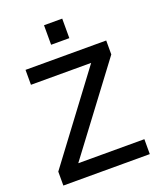

<svg xmlns="http://www.w3.org/2000/svg" viewBox="-162 -1000 914 1100"><g transform="rotate(-20 295.0 -450.5)"><path d="M31 -85 421 -606H54V-697H546V-612L155 -91H558V0H31ZM241 -901H352V-782H241Z"/></g></svg>

Font: Hanken Grotesk Medium
Style: Regular
Weight: 500
Designer: Alfredo Marco Pradil
Foundry: Hanken Design Co.
Version: Version 3.014